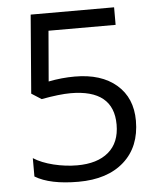

<svg xmlns="http://www.w3.org/2000/svg" viewBox="-52 -759 676 814"><g transform="rotate(-5 286.0 -352.0)"><path d="M272 -436Q384.8 -436 449.5 -380.1Q514.2 -324.2 514.2 -227.1Q514.2 -116.2 443.6 -53.2Q373 9.8 249 9.8Q128.4 9.8 64.9 -28.8V-106.9Q99.1 -85 149.9 -72.5Q200.7 -60.1 250 -60.1Q335.9 -60.1 383.5 -100.6Q431.2 -141.1 431.2 -217.8Q431.2 -367.2 248 -367.2Q201.7 -367.2 124 -353L82 -379.9L108.9 -713.9H463.9V-639.2H178.2L160.2 -424.8Q216.3 -436 272 -436Z"/></g></svg>

Font: f3_21440 
Style: Regular
Weight: 400
Foundry: Ascender Corporation
Version: Version 1.10